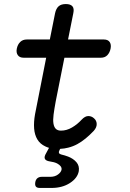

<svg xmlns="http://www.w3.org/2000/svg" viewBox="-20 -725 640 948"><path d="M177 203Q163 203 157.5 196.5Q152 190 154 176Q156 162 164.5 155Q173 148 187 148H229Q251 148 266.5 136.5Q282 125 284 112Q286 95 262 82Q248 75 226 72Q206 69 201.5 59Q197 49 208 31L222 5Q212 2 204 -2Q178 -14 164.5 -36.5Q151 -59 148.5 -90.5Q146 -122 153 -161L208 -440H97Q77 -440 68 -452.5Q59 -465 63 -485Q67 -505 79.5 -517.5Q92 -530 112 -530H226L252 -660Q257 -683 269.5 -694Q282 -705 305 -705Q328 -705 337.5 -694Q347 -683 342 -660L316 -530H493Q513 -530 521.5 -517.5Q530 -505 526 -485Q522 -465 510 -452.5Q498 -440 478 -440H298L255 -224Q248 -186 244.5 -159Q241 -132 244 -114.5Q247 -97 256 -88.5Q265 -80 281 -80Q309 -80 335.5 -95.5Q362 -111 383 -134Q400 -152 416 -152Q432 -152 444 -141Q457 -130 457.5 -113Q458 -96 443 -79Q423 -58 403 -41.5Q383 -25 362 -13.5Q341 -2 317 4Q298 9 277 10L274 16Q269 25 271.5 30.5Q274 36 283 38Q300 42 316 48Q342 58 357.5 76Q373 94 369 120Q363 154 325.5 178.5Q288 203 234 203Z"/></svg>

Font: Maple Mono NL
Style: Italic
Weight: 400
Italic angle: -10°
Monospace: yes
Designer: subframe7536
Version: Version 7.000